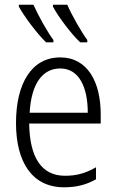

<svg xmlns="http://www.w3.org/2000/svg" viewBox="-20 -786 494 816"><path d="M266 -766H205V-758C226 -717 284 -640 321 -606H351V-616C326 -650 284 -723 266 -766ZM122 -766H60V-758C83 -716 139 -641 176 -606H207V-616C181 -651 143 -719 122 -766ZM236 -542C114 -542 48 -431 48 -263C48 -98 116 10 252 10C306 10 347 -1 388 -24V-75C342 -49 305 -39 256 -39C157 -39 106 -116 104 -261H408V-301C408 -436 353 -542 236 -542ZM236 -495C317 -495 353 -414 353 -307H106C113 -431 161 -495 236 -495Z"/></svg>

Font: Noto Sans Display SemiCondensed Light
Style: Regular
Weight: 300
Width: 4
Designer: Monotype Design Team
Foundry: Monotype Imaging Inc.
Version: Version 1.900